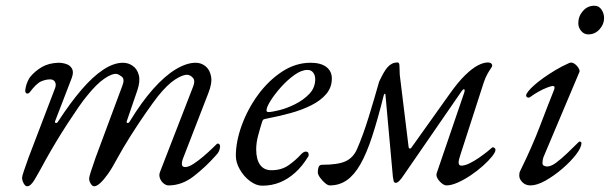

<svg xmlns="http://www.w3.org/2000/svg" viewBox="-20 -633 2128 670"><path d="M75 17Q70 17 66 12Q62 7 59.5 0Q57 -7 57 -13Q57 -18 63.5 -37Q70 -56 80 -84L172 -325Q177 -338 172 -347Q167 -356 155 -356Q140 -356 123.5 -349Q107 -342 83 -310Q79 -306 74.5 -306.5Q70 -307 68 -314Q68 -320 70 -329.5Q72 -339 76.5 -349Q81 -359 85 -364Q102 -385 126 -399Q150 -413 184 -414Q198 -414 211.5 -409.5Q225 -405 231.5 -393Q238 -381 230 -360L173 -212Q170 -205 174.5 -204Q179 -203 182 -208Q225 -274 264.5 -320Q304 -366 340.5 -390Q377 -414 409 -414Q428 -414 443.5 -403Q459 -392 464.5 -370.5Q470 -349 459 -317L423 -212Q420 -205 424.5 -204Q429 -203 432 -208Q474 -277 514.5 -322.5Q555 -368 593 -391Q631 -414 663 -414Q682 -414 697 -402Q712 -390 716.5 -366.5Q721 -343 707 -308L621 -86Q606 -50 626 -50Q638 -50 655 -61Q672 -72 689.5 -87Q707 -102 720 -114.5Q733 -127 737 -131Q738 -132 738.5 -132Q739 -132 740 -132Q743 -132 745.5 -129.5Q748 -127 748 -123Q748 -115 744.5 -106.5Q741 -98 730 -87Q697 -50 656 -18Q615 14 568 14Q560 14 551.5 7.5Q543 1 538.5 -10Q534 -21 538 -32L654 -331Q662 -351 653.5 -361Q645 -371 634 -372Q618 -373 591 -355.5Q564 -338 531 -297Q516 -278 489.5 -240Q463 -202 435.5 -158.5Q408 -115 388 -78Q371 -46 356 -25Q341 -4 329 6.5Q317 17 309 17Q304 17 300 12.5Q296 8 293.5 2Q291 -4 291 -10Q291 -15 297.5 -35.5Q304 -56 314 -84L407 -334Q416 -357 405 -365.5Q394 -374 387 -375Q371 -377 344 -358.5Q317 -340 284 -299Q272 -285 254 -259Q236 -233 215.5 -201.5Q195 -170 175.5 -137.5Q156 -105 141 -78Q115 -30 101 -6.5Q87 17 75 17Z M895 15Q874 15 852.5 -1Q831 -17 817 -41.5Q803 -66 803 -89Q803 -139 823.5 -195.5Q844 -252 880 -301.5Q916 -351 963.5 -382.5Q1011 -414 1064 -414Q1099 -414 1118.5 -399.5Q1138 -385 1138 -359Q1138 -328 1118.5 -305Q1099 -282 1066 -265.5Q1033 -249 992.5 -238Q952 -227 910 -219Q904 -218 900.5 -216.5Q897 -215 895 -209Q888 -187 881 -161Q874 -135 874 -112Q874 -77 887.5 -58Q901 -39 927 -39Q963 -39 988 -57Q1013 -75 1029 -93Q1039 -104 1047 -104Q1057 -104 1057 -94Q1057 -93 1057 -90.5Q1057 -88 1055 -86Q1035 -53 1010 -30.5Q985 -8 956.5 3.5Q928 15 895 15ZM917 -242Q928 -242 954.5 -248.5Q981 -255 1010 -269.5Q1039 -284 1059.5 -305.5Q1080 -327 1080 -357Q1080 -370 1073 -379.5Q1066 -389 1053 -389Q1032 -389 1007.5 -371.5Q983 -354 961 -329.5Q939 -305 924.5 -282Q910 -259 910 -248Q910 -242 917 -242Z M1131 14Q1124 14 1114.5 6Q1105 -2 1097 -13Q1089 -24 1089 -32Q1089 -43 1092 -50.5Q1095 -58 1104 -58Q1160 -58 1186.5 -70.5Q1213 -83 1226 -113Q1247 -161 1267 -226Q1287 -291 1303 -348Q1311 -365 1318 -377.5Q1325 -390 1332 -398Q1339 -406 1347.5 -410.5Q1356 -415 1368 -415Q1374 -415 1374 -401.5Q1374 -388 1375 -372L1406 -119Q1407 -115 1410 -114.5Q1413 -114 1415 -117L1549 -305Q1578 -346 1602.5 -370Q1627 -394 1647 -404.5Q1667 -415 1682 -415Q1689 -415 1693 -412.5Q1697 -410 1697.5 -405.5Q1698 -401 1694 -396Q1689 -389 1681.5 -376Q1674 -363 1668 -345L1587 -94Q1580 -74 1580.5 -64.5Q1581 -55 1590 -55Q1602 -55 1618.5 -63Q1635 -71 1651.5 -82.5Q1668 -94 1680.5 -104Q1693 -114 1697 -118Q1698 -119 1700 -119Q1703 -119 1706 -116.5Q1709 -114 1709 -110Q1709 -102 1697 -87Q1685 -72 1665.5 -54.5Q1646 -37 1623 -21.5Q1600 -6 1577.5 4Q1555 14 1538 14Q1531 14 1522 7Q1513 0 1507 -10Q1501 -20 1504 -29L1599 -307Q1603 -318 1600.5 -321Q1598 -324 1591 -315L1389 -22Q1382 -11 1374.5 -3Q1367 5 1361 5Q1355 5 1353.5 -2Q1352 -9 1351 -16L1325 -303Q1325 -306 1323 -306Q1321 -306 1319 -300Q1298 -216 1278.5 -156.5Q1259 -97 1237.5 -59.5Q1216 -22 1190 -4Q1164 14 1131 14Z M1831 14Q1814 14 1803 3Q1792 -8 1792 -20Q1792 -24 1792.5 -28Q1793 -32 1795 -36Q1836 -119 1864 -192.5Q1892 -266 1914 -321Q1918 -333 1909 -333Q1904 -333 1889.5 -327.5Q1875 -322 1859 -313Q1843 -304 1831 -295Q1826 -291 1821 -293Q1816 -295 1816 -300Q1816 -305 1823.5 -314.5Q1831 -324 1844.5 -336Q1858 -348 1877 -361.5Q1896 -375 1918.5 -388.5Q1941 -402 1966 -413Q1975 -417 1984 -411Q1993 -405 1998.5 -396Q2004 -387 2002 -382L1880 -93Q1876 -85 1874.5 -77.5Q1873 -70 1873 -64Q1873 -57 1878.5 -54.5Q1884 -52 1889 -52Q1903 -52 1921 -65.5Q1939 -79 1959.5 -98.5Q1980 -118 1999 -137Q2001 -139 2003 -139Q2005 -139 2007 -137.5Q2009 -136 2009 -134Q2009 -118 1990 -93.5Q1971 -69 1942.5 -44.5Q1914 -20 1884 -3Q1854 14 1831 14ZM2033 -513Q2018 -513 2008 -525Q1998 -537 1998 -552Q1998 -576 2014 -594.5Q2030 -613 2054 -613Q2070 -613 2079 -599.5Q2088 -586 2088 -570Q2088 -548 2072 -530.5Q2056 -513 2033 -513Z"/></svg>

Font: EB Garamond
Style: Italic
Weight: 400
Italic angle: -17.2°
Designer: Georg Duffner and Octavio Pardo
Foundry: Georg Duffner
Version: Version 1.001